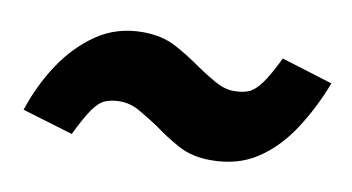

<svg xmlns="http://www.w3.org/2000/svg" viewBox="-37 -469 634 346"><g transform="rotate(10 280.0 -296.0)"><path d="M362 -193Q327 -193 301.5 -207Q276 -221 255 -237Q238 -248 220 -258.5Q202 -269 183 -269Q168 -269 156.5 -264.5Q145 -260 134 -244.5Q123 -229 107 -196L14 -224Q29 -270 55 -309.5Q81 -349 117.5 -374Q154 -399 202 -399Q237 -399 263 -385Q289 -371 311 -355Q327 -344 345.5 -333.5Q364 -323 381 -323Q397 -323 408 -327.5Q419 -332 430.5 -347.5Q442 -363 458 -396L552 -367Q534 -320 508 -280Q482 -240 446.5 -216.5Q411 -193 362 -193Z"/></g></svg>

Font: Ubuntu Sans Mono
Style: Italic
Weight: 400
Italic angle: -13.5°
Monospace: yes
Designer: Dalton Maag Ltd
Foundry: Dalton Maag Ltd
Version: Version 1.006